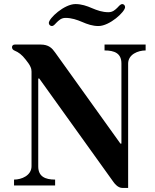

<svg xmlns="http://www.w3.org/2000/svg" viewBox="-20 -912 762 944"><path d="M220 -799C220 -790 228 -784 235 -784C242 -784 248 -790 256 -799C269 -812 281 -824 302 -824C332 -824 358 -815 384 -804C409 -793 435 -784 464 -784C519 -784 595 -854 595 -877C595 -886 588 -892 581 -892C574 -892 567 -885 559 -876C546 -863 534 -852 513 -852C483 -852 458 -861 432 -872C407 -883 380 -892 351 -892C296 -892 220 -822 220 -799ZM39 -680C39 -671 45 -666 52 -663C71 -655 87 -644 107 -618C118 -604 126 -593 130 -583C134 -575 135 -566 135 -560V-95C135 -49 86 -29 49 -29V0H251V-29C202 -29 168 -44 168 -94V-526H173L538 -17C545 -7 561 12 582 12H610V-599C610 -645 659 -664 696 -664V-693H494V-664C543 -664 577 -650 577 -600V-206H572L251 -654C236 -675 220 -693 179 -693H53C44 -693 39 -687 39 -680Z"/></svg>

Font: Monomakh Unicode
Style: Regular
Weight: 400
Version: Version 1.2